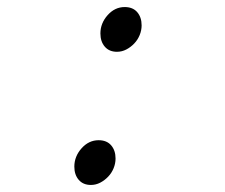

<svg xmlns="http://www.w3.org/2000/svg" viewBox="-20 -513 640 545"><path d="M312 -366Q290 -366 277.5 -380.5Q265 -395 265 -418Q265 -447 285.5 -470Q306 -493 334 -493Q357 -493 369.5 -478.5Q382 -464 382 -441Q382 -427 376.5 -413.5Q371 -400 361 -389.5Q351 -379 338.5 -372.5Q326 -366 312 -366ZM238 12Q216 12 203.5 -2.5Q191 -17 191 -40Q191 -69 211.5 -92Q232 -115 260 -115Q283 -115 295.5 -100.5Q308 -86 308 -63Q308 -49 302.5 -35.5Q297 -22 287 -11.5Q277 -1 264.5 5.5Q252 12 238 12Z"/></svg>

Font: Source Code Pro Light
Style: Italic
Weight: 300
Italic angle: -11°
Monospace: yes
Designer: Paul D. Hunt, Teo Tuominen
Foundry: Adobe Systems Incorporated
Version: Version 1.050;PS 1.000;hotconv 16.6.51;makeotf.lib2.5.65220